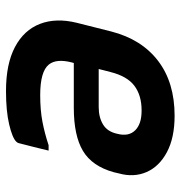

<svg xmlns="http://www.w3.org/2000/svg" viewBox="-1 -589 602 640"><g transform="rotate(90 300.0 -269.0)"><path d="M366 -550Q439 -550 487 -524.5Q535 -499 553.5 -456.5Q572 -414 558 -364L554 -347Q534 -275 483 -244.5Q432 -214 339 -214H190L188 -207Q175 -156 195 -131Q218 -102 297 -102Q347 -102 386 -109.5Q425 -117 464 -130H482Q476 -106 470 -81Q464 -56 457 -30Q456 -26 452 -22Q439 -9 394.5 1.5Q350 12 283 12Q193 12 136.5 -18Q80 -48 59.5 -101.5Q39 -155 56 -224L85 -339Q111 -440 183 -495Q255 -550 366 -550ZM348 -440Q298 -440 266 -416Q234 -392 220 -336L210 -297H337Q371 -297 395 -311.5Q419 -326 426 -359Q436 -397 414 -419Q404 -429 388 -434.5Q372 -440 348 -440Z"/></g></svg>

Font: Recursive Mn Lnr St
Style: Bold Italic
Weight: 700
Italic angle: -15°
Monospace: yes
Version: Version 1.079;hotconv 1.0.112;makeotfexe 2.5.65598; ttfautoh